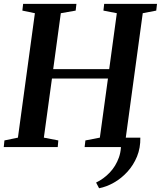

<svg xmlns="http://www.w3.org/2000/svg" viewBox="-28 -763 835 996"><path d="M700 -49Q701 4 682.8 48.8Q664.5 93.5 633 128Q601.5 162.5 563.2 184.2Q525 206 486 213.5L470.5 184Q510 165 541.2 132.2Q572.5 99.5 588.8 54Q605 8.5 597.5 -49ZM-8.5 0 -5 -34.5 65 -49 153 -694.5 88 -708 92 -743H368.5L364.5 -708L287.5 -694.5L248 -404.5H538.5L578 -694.5L508.5 -708L512.5 -743H786.5L782.5 -708L712.5 -694.5L624.5 -49L694 -34.5L690 0H411L415 -34.5L490 -49L532 -355.5H241.5L199.5 -49L274.5 -34.5L271.5 0Z"/></svg>

Font: Merriweather 72pt SemiBold
Style: Italic
Weight: 600
Italic angle: -7.8°
Version: Version 2.101